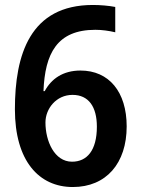

<svg xmlns="http://www.w3.org/2000/svg" viewBox="-20 -743 567 773"><path d="M40 -303C40 -95 137 10 273 10C408 10 490 -86 490 -234C490 -373 419 -459 304 -459C233 -459 186 -425 160 -376H155C161 -527 209 -623 364 -623C390 -623 419 -619 444 -613V-715C419 -720 383 -723 354 -723C101 -723 40 -523 40 -303ZM270 -92C199 -92 163 -175 163 -250C163 -305 206 -361 272 -361C337 -361 370 -313 370 -233C370 -137 330 -92 270 -92Z"/></svg>

Font: Noto Sans Gujarati UI SemiCondensed SemiBold
Style: Regular
Weight: 600
Width: 4
Designer: Jelle Bosma - Monotype Design Team, Universal Thirst
Foundry: Monotype Imaging Inc.
Version: Version 2.106